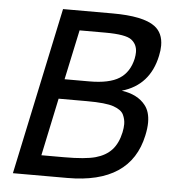

<svg xmlns="http://www.w3.org/2000/svg" viewBox="-50 -724 744 773"><g transform="rotate(5 322.0 -338.0)"><path d="M250.5 0H30.3L173.8 -675.8H374Q498 -675.8 545.4 -640.6Q580.1 -614.7 580.1 -563.5Q580.1 -544.4 575.2 -522Q549.8 -401.4 438 -369.1Q502.9 -359.9 534.2 -319.8Q554.7 -293.9 554.7 -251Q554.7 -227.5 548.3 -198.2Q506.3 0 250.5 0ZM304.2 -395Q385.3 -395 425.8 -420.9Q466.3 -446.8 478.5 -502Q481.4 -516.6 481.4 -528.3Q481.4 -559.6 457.8 -577.9Q434.1 -596.2 351.6 -596.2H247.6L204.6 -395ZM230 -82Q315.9 -82 356.9 -93.5Q397.9 -105 421.9 -131.1Q445.8 -157.2 455.6 -202.1Q459.5 -220.7 459.5 -235.8Q459.5 -254.9 450.7 -273.7Q441.9 -292.5 410.2 -303.7Q378.4 -314.9 302.2 -314.9H187.5L138.2 -82Z"/></g></svg>

Font: Cadman
Style: Italic
Weight: 400
Italic angle: -12°
Designer: Paul James MIller
Foundry: High-Logic / Made with FontCreator
Version: Version 2.114;March 28, 2021;FontCreator 13.0.0.2683 64-bit